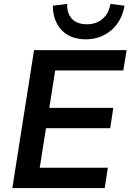

<svg xmlns="http://www.w3.org/2000/svg" viewBox="-20 -961 667 981"><path d="M43 0 154 -705H627L610 -601H262L232 -410H559L543 -306H215L183 -104H531L515 0ZM417 -760Q366 -760 328 -781.5Q290 -803 270 -842Q250 -881 250 -932L323 -941Q322 -892 348 -864.5Q374 -837 424 -837Q472 -837 504 -864.5Q536 -892 544 -941L616 -932Q603 -853 548.5 -806.5Q494 -760 417 -760Z"/></svg>

Font: Nunito Sans 11pt
Style: Bold Italic
Weight: 700
Italic angle: -9°
Version: Version 3.101;gftools[0.9.27]